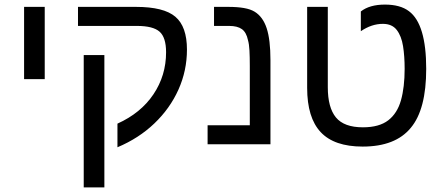

<svg xmlns="http://www.w3.org/2000/svg" viewBox="-20 -629 1932 837"><path d="M85 -284V-599H175V-284Z M320 -599H573Q694 -599 744.5 -556Q795 -513 795 -413Q795 -321 758 -238.5Q721 -156 653 -91Q585 -26 492 13V-90Q594 -136 649 -218Q704 -300 704 -401Q704 -466 675.5 -491Q647 -516 577 -516H320ZM345 -389H435V188H345Z M1159 0H885V-83H1069V-342Q1069 -381 1067.5 -409Q1066 -437 1061 -454Q1054 -488 1034.5 -502Q1015 -516 979 -516H913V-599H976Q1015 -599 1043.5 -594Q1072 -589 1090 -578Q1126 -556 1142.5 -506Q1159 -456 1159 -367Z M1561 10Q1437 10 1378 -53Q1319 -116 1319 -246V-599H1409V-249Q1409 -160 1444.5 -117Q1480 -74 1562 -74Q1633 -74 1672.5 -104.5Q1712 -135 1728 -192Q1744 -249 1744 -329Q1744 -384 1737 -428Q1730 -472 1709.5 -498.5Q1689 -525 1649 -525Q1600 -525 1553 -493V-579Q1591 -609 1658 -609Q1725 -609 1763 -580Q1838 -524 1838 -329Q1838 -152 1771 -72Q1704 10 1561 10Z"/></svg>

Font: Noto Sans Hebrew Droid
Style: Regular
Weight: 400
Designer: Monotype Design Team
Foundry: Monotype Imaging Inc.
Version: Version 1.100